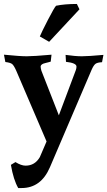

<svg xmlns="http://www.w3.org/2000/svg" viewBox="-39 -705 542 969"><path d="M70 244H53Q29 203 16 127L39 113Q68 131 90 131Q137 131 162 88L196 9L43 -348Q31 -375 22 -382Q13 -389 -12 -392L-19 -429Q61 -421 96 -421Q131 -421 221 -429L217 -394Q215 -393 206.5 -391Q198 -389 192.5 -387.5Q187 -386 180 -384Q166 -378 166 -369Q166 -362 170 -348L258 -123L344 -352Q347 -361 347 -369Q347 -387 294 -393L292 -428Q341 -421 374 -421Q407 -421 483 -428L476 -391Q452 -390 442.5 -382.5Q433 -375 423 -352L213 139Q168 244 70 244ZM349 -685 362 -658 209 -494 162 -521Q171 -543 203 -605Q235 -667 244 -676Q287 -685 349 -685Z"/></svg>

Font: Buenard
Style: Bold
Weight: 700
Foundry: FontFuror
Version: Version 1.002 2011